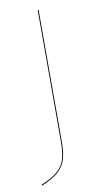

<svg xmlns="http://www.w3.org/2000/svg" viewBox="-88 -721 450 854"><g transform="rotate(-10 137.0 -294.0)"><path d="M151 -85Q151 -36 141.5 -5.5Q132 25 106.5 48Q81 71 31 92L29 88Q78 68 103.5 45.5Q129 23 138 -7Q147 -37 147 -85V-680H151Z"/></g></svg>

Font: FiraGO Four
Style: Regular
Weight: 100
Designer: bBox Type
Foundry: bBox Type GmbH
Version: Version 1.001